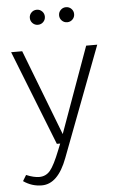

<svg xmlns="http://www.w3.org/2000/svg" viewBox="-57 -684 557 915"><g transform="rotate(-5 221.0 -227.0)"><path d="M118 -609Q118 -624 128.5 -634.5Q139 -645 154 -645Q169 -645 179.5 -634.5Q190 -624 190 -609Q190 -594 179.5 -583.5Q169 -573 154 -573Q139 -573 128.5 -583.5Q118 -594 118 -609ZM258 -609Q258 -624 268.5 -634.5Q279 -645 294 -645Q309 -645 319.5 -634.5Q330 -624 330 -609Q330 -594 319.5 -583.5Q309 -573 294 -573Q279 -573 268.5 -583.5Q258 -594 258 -609ZM427 -454 228 71Q183 191 106 191Q58 191 18 163L35 135Q71 150 97 150Q129 150 149.5 125.5Q170 101 198 30L210 0H194L15 -454H68L226 -44L374 -454Z"/></g></svg>

Font: TajawalTap
Style: Regular
Weight: 300
Designer: Boutros Fonts
Foundry: Created by Boutros International 2017
Version: Version 2.700